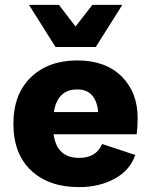

<svg xmlns="http://www.w3.org/2000/svg" viewBox="-20 -758 619 788"><path d="M373 -565H208L99 -738H222L290 -649L359 -738H482ZM545 -273Q545 -239 541 -207H200Q213 -110 305 -110Q375 -110 399 -167L535 -122Q514 -59 450.5 -24.5Q387 10 305 10Q180 10 107.5 -58.5Q35 -127 35 -250Q35 -372 107 -441Q179 -510 297 -510Q413 -510 479 -444.5Q545 -379 545 -273ZM297 -391Q216 -391 201 -298H383Q374 -391 297 -391Z"/></svg>

Font: Elaine Sans
Style: Bold
Weight: 700
Designer: Wei Huang
Foundry: Wei Huang
Version: Version 2.001;December 24, 2019;FontCreator 12.0.0.2547 64-b